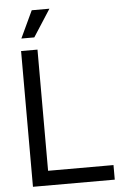

<svg xmlns="http://www.w3.org/2000/svg" viewBox="-62 -982 658 1025"><g transform="rotate(-5 267.5 -469.5)"><path d="M72.3 0V-727.5H160.2V-78.1H510.7V0ZM79.6 -793.9 147.9 -939.5H242.7L148.9 -793.9Z"/></g></svg>

Font: Inter Khmer Looped
Style: Regular
Weight: 400
Designer: Rasmus Andersson, Sovichet Tep
Foundry: Anagata Design
Version: Version 1.000